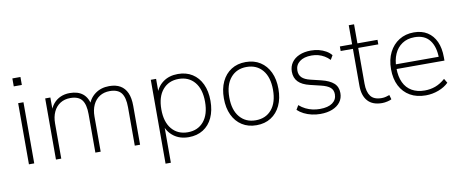

<svg xmlns="http://www.w3.org/2000/svg" viewBox="-72 -999 3607 1497"><g transform="rotate(-10 1732.0 -251.0)"><path d="M74 -619V-682H138V-619ZM85 0V-484H127V0Z M299 0V-484H340V-366H329Q341 -407 364.5 -435Q388 -463 421 -477.5Q454 -492 494 -492Q559 -492 597.5 -460.5Q636 -429 647 -365H632Q648 -423 694.5 -457.5Q741 -492 806 -492Q859 -492 894 -471.5Q929 -451 947 -410.5Q965 -370 965 -308V0H923V-304Q923 -381 895.5 -417Q868 -453 804 -453Q758 -453 724 -431.5Q690 -410 671.5 -370.5Q653 -331 653 -278V0H611V-304Q611 -381 583.5 -417Q556 -453 492 -453Q446 -453 412 -431.5Q378 -410 359.5 -370.5Q341 -331 341 -278V0Z M1135 180V-484H1177V-358H1166Q1183 -420 1231.5 -456Q1280 -492 1350 -492Q1416 -492 1464 -461.5Q1512 -431 1538.5 -375Q1565 -319 1565 -242Q1565 -166 1539 -109.5Q1513 -53 1464.5 -22.5Q1416 8 1350 8Q1280 8 1231.5 -28.5Q1183 -65 1166 -126H1177V180ZM1349 -31Q1429 -31 1475.5 -86.5Q1522 -142 1522 -242Q1522 -342 1475.5 -397.5Q1429 -453 1349 -453Q1270 -453 1223 -397.5Q1176 -342 1176 -242Q1176 -142 1223 -86.5Q1270 -31 1349 -31Z M1887 8Q1821 8 1772.5 -23Q1724 -54 1697.5 -110Q1671 -166 1671 -242Q1671 -318 1697.5 -374Q1724 -430 1772.5 -461Q1821 -492 1887 -492Q1953 -492 2001.5 -461Q2050 -430 2076.5 -374Q2103 -318 2103 -242Q2103 -166 2076.5 -110Q2050 -54 2001.5 -23Q1953 8 1887 8ZM1887 -31Q1967 -31 2013.5 -86.5Q2060 -142 2060 -242Q2060 -342 2013.5 -397.5Q1967 -453 1887 -453Q1808 -453 1761 -397.5Q1714 -342 1714 -242Q1714 -142 1761 -86.5Q1808 -31 1887 -31Z M2392 8Q2358 8 2324.5 0.5Q2291 -7 2262.5 -21.5Q2234 -36 2213 -56L2233 -90Q2257 -69 2283.5 -56Q2310 -43 2338 -37Q2366 -31 2395 -31Q2460 -31 2494.5 -56Q2529 -81 2529 -124Q2529 -158 2506.5 -177.5Q2484 -197 2434 -209L2351 -229Q2288 -244 2258.5 -275Q2229 -306 2229 -355Q2229 -396 2250.5 -427Q2272 -458 2311.5 -475Q2351 -492 2403 -492Q2436 -492 2466 -484.5Q2496 -477 2521.5 -462.5Q2547 -448 2564 -427L2544 -393Q2525 -413 2502 -426.5Q2479 -440 2454 -446.5Q2429 -453 2402 -453Q2341 -453 2307 -426.5Q2273 -400 2273 -356Q2273 -322 2294 -301Q2315 -280 2361 -269L2444 -249Q2509 -233 2541 -204Q2573 -175 2573 -126Q2573 -85 2550.5 -55Q2528 -25 2487.5 -8.5Q2447 8 2392 8Z M2881 8Q2805 8 2767 -35Q2729 -78 2729 -156V-448H2632V-484H2729V-635H2771V-484H2930V-448H2771V-165Q2771 -100 2797 -65.5Q2823 -31 2884 -31Q2902 -31 2918.5 -35.5Q2935 -40 2946 -44L2956 -9Q2947 -3 2924 2.5Q2901 8 2881 8Z M3227 8Q3155 8 3103 -22Q3051 -52 3022.5 -107.5Q2994 -163 2994 -240Q2994 -316 3022.5 -372.5Q3051 -429 3101.5 -460.5Q3152 -492 3218 -492Q3281 -492 3325 -464Q3369 -436 3392.5 -384.5Q3416 -333 3416 -260V-234H3021V-271H3394L3377 -259Q3377 -350 3337 -402Q3297 -454 3217 -454Q3159 -454 3118.5 -426.5Q3078 -399 3057.5 -352Q3037 -305 3037 -245V-240Q3037 -174 3059 -127Q3081 -80 3123.5 -55.5Q3166 -31 3225 -31Q3270 -31 3309.5 -45.5Q3349 -60 3388 -94L3408 -60Q3377 -29 3328 -10.5Q3279 8 3227 8Z"/></g></svg>

Font: Nunito Sans 12pt ExtraLight
Style: Regular
Weight: 200
Designer: Vernon Adams
Foundry: Vernon Adams
Version: Version 3.101;gftools[0.9.27]